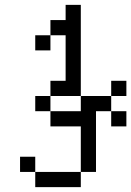

<svg xmlns="http://www.w3.org/2000/svg" viewBox="-20 -645 540 790"><path d="M500 -125V-187.5H437.5V-125ZM500 -250V-312.5H437.5V-250H312.5V-187.5H187.5V-125H312.5V62.5H125V125H312.5V62.5H375Q375 62.5 375 -187.5H437.5V-250ZM125 62.5V0H62.5V62.5ZM187.5 -187.5V-250H125V-187.5ZM187.5 -250H312.5Q312.5 -250 312.5 -625H250V-562.5H187.5V-500H125V-437.5H187.5V-500H250V-312.5H187.5Z"/></svg>

Font: BFUnifontExMono
Style: Regular
Weight: 500
Version: Version 15.0.06